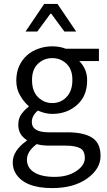

<svg xmlns="http://www.w3.org/2000/svg" viewBox="-20 -734 544 978"><path d="M246.1 -209Q290 -209 319.3 -240.2Q348.6 -271.5 348.6 -325.2Q349.6 -379.4 319.3 -408.7Q289.1 -438 246.1 -438Q203.1 -438 172.9 -408.7Q142.6 -379.4 143.1 -325.2Q143.1 -245.1 206.5 -216.8Q225.1 -209 246.1 -209ZM142.1 -112.8Q142.1 -60.1 228 -60.1H321.8Q406.2 -60.1 449.2 -32.7Q492.2 -5.4 492.2 60.5Q492.2 126.5 423.8 175.3Q355.5 224.1 246.1 224.1Q105.5 224.1 59.6 148.9Q44.9 125 44.9 92.8Q44.9 33.2 116.2 -17.1V-21Q72.3 -48.3 73.2 -100.1Q73.2 -130.9 89.8 -153.8Q106.9 -176.8 126 -189.9V-193.8Q102.1 -213.9 82.5 -247.6Q63 -281.2 63 -323.2Q63 -365.2 77.6 -397.5Q107.4 -461.9 175.3 -485.8Q209 -498 246.6 -498Q284.2 -498 314.9 -485.8H483.9V-422.9H383.8Q424.8 -381.8 423.8 -323.2Q423.8 -245.1 372.6 -199.7Q321.3 -153.8 246.1 -153.8Q210.4 -153.8 172.9 -170.9Q142.1 -144.5 142.1 -112.8ZM258.3 167Q324.2 167 368.2 137.7Q412.1 108.4 412.1 70.8Q412.1 33.2 387.2 20.5Q362.3 7.8 314 7.8H230Q192.9 7.8 167 0Q117.2 37.1 117.2 79.1Q117.2 121.1 154.3 144Q191.4 167 258.3 167ZM205.1 -713.9H272.9L368.2 -573.2H308.1L241.2 -664.1H236.8L169.9 -573.2H109.9Z"/></svg>

Font: SourceSansPro-Regular
Style: Regular
Weight: 400
Designer: Paul D. Hunt
Foundry: Adobe Systems Incorporated
Version: Version 1.050;PS Version 1.000;hotconv 1.0.70;makeotf.lib2.5